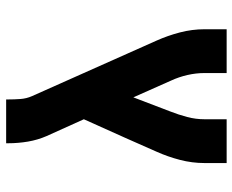

<svg xmlns="http://www.w3.org/2000/svg" viewBox="-88 -688 775 640"><g transform="rotate(-90 300.0 -367.5)"><path d="M77 0V-74Q77 -115 87.5 -155.5Q98 -196 115 -234L161 -338L223 -476L167 -600Q154 -630 148.5 -662.5Q143 -695 143 -728V-735H289V-728Q289 -708 290.5 -687.5Q292 -667 300 -649L485 -234Q502 -196 512.5 -155.5Q523 -115 523 -74V0H377V-74Q377 -102 370.5 -130.5Q364 -159 352 -185L296 -311L249 -188Q238 -160 230.5 -131.5Q223 -103 223 -74V0Z"/></g></svg>

Font: Iosevka Curly Heavy Extended
Style: Regular
Weight: 900
Width: 7
Monospace: yes
Designer: Belleve Invis
Foundry: Belleve Invis
Version: Version 11.1.0; ttfautohint (v1.8.3)